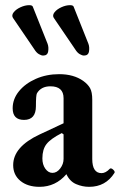

<svg xmlns="http://www.w3.org/2000/svg" viewBox="-20 -712 464 743"><path d="M133 11Q87 11 59 -12Q31 -35 31 -73Q31 -144 134 -192L226 -235V-332Q226 -378 175 -378Q139 -378 123 -351Q119 -344 119 -301Q119 -248 73 -248Q29 -248 29 -293Q29 -329 53.5 -359Q78 -389 119 -407Q160 -425 209 -425Q265 -425 302 -399Q320 -386 328.5 -371Q337 -356 337 -326V-97Q337 -42 373 -42Q389 -42 405 -59Q410 -63 418 -55.5Q426 -48 423 -43Q389 11 325 11Q299 11 274.5 0.5Q250 -10 237 -38Q195 11 133 11ZM183 -43Q200 -43 213 -60Q226 -77 226 -97V-192L219 -197Q176 -175 160 -154.5Q144 -134 144 -99Q144 -75 155.5 -59Q167 -43 183 -43ZM147 -497Q140 -497 130.5 -502.5Q121 -508 113 -521L30 -643Q24 -653 33 -664.5Q42 -676 59.5 -684Q77 -692 93 -692Q105 -692 107 -686L164 -543Q169 -530 166.5 -513.5Q164 -497 147 -497ZM305 -497Q298 -497 288.5 -502.5Q279 -508 271 -521L188 -643Q182 -653 191 -664.5Q200 -676 217.5 -684Q235 -692 251 -692Q263 -692 265 -686L322 -543Q327 -530 324.5 -513.5Q322 -497 305 -497Z"/></svg>

Font: Junicode
Style: Bold
Weight: 700
Designer: Peter S. Baker
Version: Version 2.100; ttfautohint (v1.8.4)